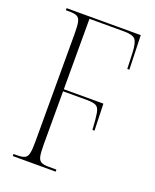

<svg xmlns="http://www.w3.org/2000/svg" viewBox="-135 -792 703 871"><g transform="rotate(20 217.0 -357.0)"><path d="M34 0V-10H52Q76 -10 88 -16Q100 -22 104 -40Q108 -58 108 -95V-618Q108 -656 104 -674Q100 -692 88 -698Q76 -704 52 -704H34V-714H392L397 -549H387L384 -628Q382 -673 370 -688.5Q358 -704 315 -704H148V-364H339L343 -235H333Q330 -289 325.5 -314.5Q321 -340 307 -347Q293 -354 263 -354H148V-96Q148 -58 152 -40Q156 -22 168 -16Q180 -10 204 -10H241V0Z"/></g></svg>

Font: Noto Serif Display ExtraCondensed ExtraLight
Style: Regular
Weight: 200
Width: 2
Designer: Monotype Design Team
Foundry: Monotype Imaging Inc.
Version: Version 2.009